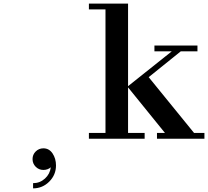

<svg xmlns="http://www.w3.org/2000/svg" viewBox="-20 -768 1154 1063"><path d="M163.1 246.1Q200.7 246.1 228.8 220.7Q256.8 195.3 261.2 158.2Q244.1 172.9 220.2 172.9Q195.3 172.9 177.7 155.3Q160.2 137.7 160.2 112.8Q160.2 87.9 177.7 70.6Q195.3 53.2 220.2 53.2Q252 53.2 271 81.5Q290 109.9 290 147.9Q290 200.2 252.7 237.5Q215.3 274.9 163.1 274.9ZM472.2 0V-32.2H564V-715.8H472.2V-748H689V-291L931.2 -483.9H835V-516.1H1073.2V-483.9H981L803.2 -340.8L1054.2 -32.2H1111.8V0H849.1V-32.2H893.1L689 -284.2V-32.2H780.8V0Z"/></svg>

Font: Fin Serif Display
Style: Italic
Weight: 400
Designer: J. Blake Harris
Version: Version 1.006;FEAKit 1.0